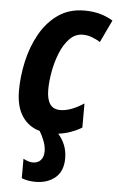

<svg xmlns="http://www.w3.org/2000/svg" viewBox="-55 -594 531 865"><g transform="rotate(5 210.5 -161.0)"><path d="M138 233Q119 233 104 230Q89 227 76 222V134Q100 147 119 147Q142 147 155 132.5Q168 118 168 93Q168 71 159.5 48Q151 25 138 3Q87 -11 58 -54.5Q29 -98 29 -170Q29 -235 44 -302.5Q59 -370 91 -427.5Q123 -485 173 -520Q223 -555 292 -555Q330 -555 361.5 -546.5Q393 -538 421 -521L373 -420Q355 -431 335 -438.5Q315 -446 294 -446Q260 -446 234.5 -420Q209 -394 192.5 -353Q176 -312 168 -267.5Q160 -223 160 -186Q160 -99 221 -99Q246 -99 272.5 -109Q299 -119 328 -138V-29Q307 -16 280 -6Q253 4 222 8Q241 29 252 56Q263 83 263 116Q263 174 228 203.5Q193 233 138 233Z"/></g></svg>

Font: Noto Sans Condensed
Style: Bold Italic
Weight: 700
Width: 3
Italic angle: -12°
Designer: Monotype Design Team
Foundry: Monotype Imaging Inc.
Version: Version 2.013; ttfautohint (v1.8.4.7-5d5b)